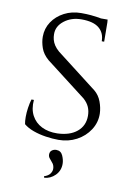

<svg xmlns="http://www.w3.org/2000/svg" viewBox="-91 -671 644 936"><g transform="rotate(10 231.0 -203.0)"><path d="M234 -614Q262 -614 283 -612Q304 -610 319.5 -607.5Q335 -605 346.5 -601.5Q358 -598 367 -595L368 -496H356Q356 -537 328 -560.5Q300 -584 241 -584Q191 -584 155.5 -556.5Q120 -529 121 -489Q121 -476 124.5 -462.5Q128 -449 136.5 -436Q145 -423 160 -410L362 -254Q385 -235 396 -205.5Q407 -176 408 -147Q409 -103 385 -66Q361 -29 320.5 -7.5Q280 14 231 14Q202 14 168.5 9Q135 4 106 -6.5Q77 -17 58 -33Q55 -47 55 -68.5Q55 -90 58.5 -114Q62 -138 68 -157H80Q76 -112 93 -80Q110 -48 143 -31.5Q176 -15 220 -16Q282 -18 317.5 -47.5Q353 -77 353 -126Q353 -150 344.5 -169.5Q336 -189 317 -206L117 -360Q89 -384 79 -413Q69 -442 69 -468Q69 -509 91 -542Q113 -575 150.5 -594.5Q188 -614 234 -614ZM366 -605 367 -587H296V-605ZM199 92Q199 78 208.5 71Q218 64 230 64Q253 64 262.5 85.5Q272 107 272 126Q272 160 249 183Q226 206 195 208L193 201Q214 194 222.5 182Q231 170 231 158Q231 149 228 141Q225 133 220 128Q214 120 206.5 111.5Q199 103 199 92Z"/></g></svg>

Font: Cinzel
Style: Regular
Weight: 400
Designer: Natanael Gama
Version: Version 2.000